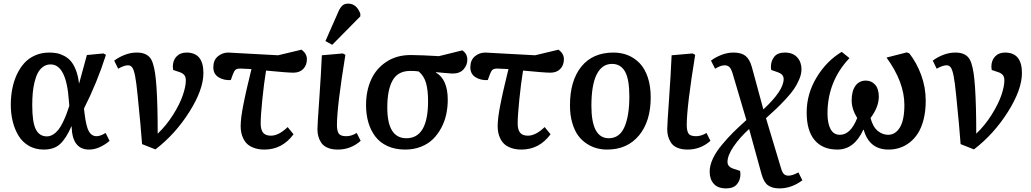

<svg xmlns="http://www.w3.org/2000/svg" viewBox="-20 -817 5732 1067"><path d="M223.1 14.2Q176.8 14.2 140.9 -6.3Q105 -26.9 83.5 -62Q62 -97.2 51 -140.9Q40 -184.6 40 -234.9Q40 -279.8 47.9 -321.5Q55.7 -363.3 72.5 -400.4Q89.4 -437.5 113.8 -465.1Q138.2 -492.7 174.3 -508.8Q210.4 -524.9 253.9 -524.9Q276.9 -524.9 296.1 -521.2Q315.4 -517.6 336.9 -506.3Q358.4 -495.1 374 -476.8Q389.6 -458.5 401.9 -427.2Q414.1 -396 418.9 -354H419.9Q423.8 -366.7 462.9 -511.2L555.2 -520L568.8 -512.2Q520.5 -359.9 446.8 -213.9L450.2 -184.1Q459 -112.8 474.1 -86.4Q489.3 -60.1 517.1 -60.1Q537.6 -60.1 566.9 -78.1L588.9 -34.2Q567.4 -15.1 537.1 -0.5Q506.8 14.2 475.1 14.2Q380.9 14.2 377.9 -115.2H377Q347.7 -47.9 314.2 -16.8Q280.8 14.2 223.1 14.2ZM240.2 -59.1Q258.8 -59.1 275.6 -69.8Q292.5 -80.6 304.7 -96.2Q316.9 -111.8 328.9 -136.2Q340.8 -160.6 348.6 -181.2Q356.4 -201.7 365.2 -229L362.8 -256.8Q349.1 -459 261.2 -459Q237.8 -459 219.7 -446Q201.7 -433.1 190.4 -412.1Q179.2 -391.1 171.9 -360.8Q164.6 -330.6 161.9 -299.3Q159.2 -268.1 159.2 -231.9Q159.2 -137.2 179.2 -98.1Q199.2 -59.1 240.2 -59.1Z M769.5 -16.1Q763.2 -107.4 744.6 -289.1Q737.8 -358.9 731 -393.8Q724.1 -428.7 715.3 -441.4Q706.5 -454.1 691.4 -454.1Q669.4 -454.1 636.7 -435.1L614.7 -480Q639.6 -499 672.9 -512Q706.1 -524.9 739.7 -524.9Q764.6 -524.9 781.7 -518.6Q798.8 -512.2 810.5 -500Q822.3 -487.8 829.8 -463.9Q837.4 -439.9 841.8 -410.4Q846.2 -380.9 849.6 -334Q856.4 -231.4 856.4 -74.2Q904.8 -120.1 941.9 -179.2Q979 -238.3 995.8 -287.4Q1012.7 -336.4 1012.7 -370.1Q1012.7 -389.2 1004.6 -399.2Q996.6 -409.2 981.4 -415L942.4 -428.2Q940.4 -439.9 940.4 -445.8Q940.4 -481 960.9 -502.9Q981.4 -524.9 1016.6 -524.9Q1110.4 -524.9 1110.4 -411.1Q1110.4 -318.8 1032.2 -195.1Q954.1 -71.3 843.8 13.2Z M1428.7 -130.9Q1428.7 -96.2 1442.1 -79.6Q1455.6 -63 1485.4 -63Q1529.3 -63 1578.6 -110.8L1611.3 -70.8Q1548.3 14.2 1449.7 14.2Q1418.9 14.2 1395 6.1Q1371.1 -2 1356.7 -14.4Q1342.3 -26.9 1333.3 -44.7Q1324.2 -62.5 1320.8 -80.1Q1317.4 -97.7 1317.4 -117.2Q1317.4 -127.9 1318.6 -142.1Q1319.8 -156.2 1321.3 -169.2Q1322.8 -182.1 1326.2 -201.4Q1329.6 -220.7 1332 -233.6Q1334.5 -246.6 1339.4 -269.3Q1344.2 -292 1346.7 -303.5Q1349.1 -314.9 1355 -339.4Q1360.8 -363.8 1362.8 -371.8Q1364.7 -379.9 1370.6 -404.8Q1376.5 -429.7 1377.4 -433.1Q1333 -436 1316.4 -436Q1297.9 -436 1289.8 -429.9Q1281.7 -423.8 1274.4 -404.8L1262.7 -372.1Q1223.6 -369.6 1194.6 -387.7Q1165.5 -405.8 1165.5 -442.9Q1165.5 -482.9 1190.7 -503.9Q1215.8 -524.9 1248.5 -524.9L1525.4 -509.8L1655.8 -541Q1685.5 -519 1685.5 -487.8Q1685.5 -455.1 1665.5 -434.1Q1645.5 -413.1 1610.4 -413.1Q1578.6 -413.1 1458.5 -424.8Q1446.8 -353 1437.7 -263.4Q1428.7 -173.8 1428.7 -130.9Z M1861.3 -753.9Q1871.1 -775.9 1883.1 -786.4Q1895 -796.9 1914.6 -796.9Q1961.4 -796.9 1982.4 -741.2V-726.1L1826.2 -567.9L1788.6 -588.9ZM1885.3 -520 1899.4 -512.2Q1852.5 -224.6 1852.5 -122.1Q1852.5 -90.3 1862.3 -75.2Q1872.1 -60.1 1904.3 -60.1Q1933.1 -60.1 1962.4 -78.1L1984.4 -34.2Q1929.2 14.2 1857.4 14.2Q1823.2 14.2 1799.6 3.7Q1775.9 -6.8 1764.4 -25.1Q1752.9 -43.5 1748.5 -61.3Q1744.1 -79.1 1744.1 -100.1Q1744.1 -123.5 1754.2 -264.9Q1764.2 -406.2 1768.6 -509.8Z M2549.3 -537.1Q2577.1 -518.1 2577.1 -485.8Q2577.1 -455.6 2556.4 -431.9Q2535.6 -408.2 2494.1 -408.2Q2484.4 -408.2 2447 -411.9Q2409.7 -415.5 2402.3 -416V-414.1Q2468.3 -376 2468.3 -262.2Q2468.3 -220.2 2459.7 -180.9Q2451.2 -141.6 2432.1 -106Q2413.1 -70.3 2386 -43.7Q2358.9 -17.1 2319.3 -1.5Q2279.8 14.2 2231.9 14.2Q2175.8 14.2 2133.3 -5.4Q2090.8 -24.9 2065.2 -59.1Q2039.6 -93.3 2026.9 -137.2Q2014.2 -181.2 2014.2 -232.9Q2014.2 -311 2042 -373.3Q2069.8 -435.5 2127 -473.4Q2184.1 -511.2 2262.2 -511.2Q2290 -511.2 2329.3 -509.5Q2368.7 -507.8 2394 -506.3L2418.9 -504.9ZM2358.9 -254.9Q2358.9 -314.5 2347.9 -354.5Q2336.9 -394.5 2307.1 -419.9Q2289.6 -422.9 2260.3 -422.9Q2191.4 -422.9 2161.9 -370.4Q2132.3 -317.9 2132.3 -219.2Q2132.3 -48.8 2238.3 -48.8Q2358.9 -48.8 2358.9 -254.9Z M2856.9 -130.9Q2856.9 -96.2 2870.4 -79.6Q2883.8 -63 2913.6 -63Q2957.5 -63 3006.8 -110.8L3039.6 -70.8Q2976.6 14.2 2877.9 14.2Q2847.2 14.2 2823.2 6.1Q2799.3 -2 2784.9 -14.4Q2770.5 -26.9 2761.5 -44.7Q2752.4 -62.5 2749 -80.1Q2745.6 -97.7 2745.6 -117.2Q2745.6 -127.9 2746.8 -142.1Q2748 -156.2 2749.5 -169.2Q2751 -182.1 2754.4 -201.4Q2757.8 -220.7 2760.3 -233.6Q2762.7 -246.6 2767.6 -269.3Q2772.5 -292 2774.9 -303.5Q2777.3 -314.9 2783.2 -339.4Q2789.1 -363.8 2791 -371.8Q2793 -379.9 2798.8 -404.8Q2804.7 -429.7 2805.7 -433.1Q2761.2 -436 2744.6 -436Q2726.1 -436 2718 -429.9Q2710 -423.8 2702.6 -404.8L2690.9 -372.1Q2651.9 -369.6 2622.8 -387.7Q2593.8 -405.8 2593.8 -442.9Q2593.8 -482.9 2618.9 -503.9Q2644 -524.9 2676.8 -524.9L2953.6 -509.8L3084 -541Q3113.8 -519 3113.8 -487.8Q3113.8 -455.1 3093.8 -434.1Q3073.7 -413.1 3038.6 -413.1Q3006.8 -413.1 2886.7 -424.8Q2875 -353 2866 -263.4Q2856.9 -173.8 2856.9 -130.9Z M3147.5 -231.9Q3147.5 -368.2 3210.4 -446.5Q3273.4 -524.9 3389.6 -524.9Q3433.1 -524.9 3469.7 -510Q3506.3 -495.1 3534.9 -465.6Q3563.5 -436 3579.8 -387.5Q3596.2 -338.9 3596.2 -275.9Q3596.2 -143.1 3531.2 -64.5Q3466.3 14.2 3353.5 14.2Q3324.2 14.2 3296.4 6.8Q3268.6 -0.5 3241 -18.3Q3213.4 -36.1 3193.1 -63.5Q3172.9 -90.8 3160.2 -134Q3147.5 -177.2 3147.5 -231.9ZM3363.3 -48.8Q3422.9 -48.8 3450.2 -111.1Q3477.5 -173.3 3477.5 -280.8Q3477.5 -377 3453.4 -419.4Q3429.2 -461.9 3381.3 -461.9Q3325.7 -461.9 3296.1 -403.6Q3266.6 -345.2 3266.6 -229Q3266.6 -48.8 3363.3 -48.8Z M3829.1 -520 3843.3 -512.2Q3796.4 -224.6 3796.4 -122.1Q3796.4 -90.3 3806.2 -75.2Q3815.9 -60.1 3848.1 -60.1Q3877 -60.1 3906.2 -78.1L3928.2 -34.2Q3873 14.2 3801.3 14.2Q3767.1 14.2 3743.4 3.7Q3719.7 -6.8 3708.3 -25.1Q3696.8 -43.5 3692.4 -61.3Q3688 -79.1 3688 -100.1Q3688 -123.5 3698 -264.9Q3708 -406.2 3712.4 -509.8Z M4222.2 -209Q4335 -313.5 4335 -377.9Q4335 -403.8 4304.2 -415L4266.1 -428.2Q4264.2 -437 4264.2 -446.8Q4264.2 -477.5 4282.5 -501.2Q4300.8 -524.9 4341.8 -524.9Q4386.2 -524.9 4410.2 -498.5Q4434.1 -472.2 4434.1 -432.1Q4434.1 -405.8 4421.6 -376.2Q4409.2 -346.7 4392.3 -322Q4375.5 -297.4 4345.5 -265.1Q4315.4 -232.9 4293.9 -212.6Q4272.5 -192.4 4236.8 -160.2L4320.8 119.1Q4327.1 141.1 4336.4 150.1Q4345.7 159.2 4361.8 159.2Q4383.8 159.2 4417 141.1L4439 185.1Q4378.4 230 4312 230Q4272 230 4248.3 213.1Q4224.6 196.3 4211.9 149.9L4143.1 -100.1Q4091.8 -53.7 4057.4 -3.7Q4022.9 46.4 4022.9 83Q4022.9 108.9 4054.2 120.1L4092.8 132.8Q4094.7 141.6 4094.7 152.8Q4094.7 183.1 4075.7 206.5Q4056.6 230 4015.1 230Q3969.7 230 3946.8 204.6Q3923.8 179.2 3923.8 137.2Q3923.8 103 3941.2 65.4Q3958.5 27.8 3991 -11.2Q4023.4 -50.3 4054.2 -80.8Q4085 -111.3 4127.9 -149.9L4050.8 -410.2Q4042.5 -437 4032.2 -445.6Q4022 -454.1 4006.8 -454.1Q3984.9 -454.1 3954.1 -435.1L3931.2 -480Q3952.6 -497.1 3986.8 -511Q4021 -524.9 4056.2 -524.9Q4099.6 -524.9 4122.8 -506.6Q4146 -488.3 4158.2 -444.8Z M4863.8 -279.8Q4863.8 -222.7 4817.9 -161.1Q4830.6 -112.3 4857.4 -90.1Q4884.3 -67.9 4915.5 -67.9Q4956.1 -67.9 4981 -108.9Q5005.9 -149.9 5005.9 -233.9Q5005.9 -360.4 4906.7 -497.1L5019.5 -525.9L5033.7 -520Q5074.2 -468.3 5099.4 -399.9Q5124.5 -331.5 5124.5 -256.8Q5124.5 -199.7 5112.8 -153.6Q5101.1 -107.4 5081.5 -76.7Q5062 -45.9 5035.2 -25.1Q5008.3 -4.4 4979 4.9Q4949.7 14.2 4918 14.2Q4810.5 14.2 4779.8 -96.2H4777.8Q4727.1 14.2 4633.8 14.2Q4551.3 14.2 4507.1 -38.3Q4462.9 -90.8 4462.9 -191.9Q4462.9 -295.9 4518.3 -387.2Q4573.7 -478.5 4657.7 -528.8L4700.7 -494.1Q4578.6 -365.2 4578.6 -186Q4578.6 -131.8 4595.5 -99.9Q4612.3 -67.9 4647.9 -67.9Q4707 -67.9 4743.7 -161.1Q4712.9 -210.9 4712.9 -258.8Q4712.9 -311 4733.9 -340.1Q4754.9 -369.1 4791.5 -369.1Q4823.2 -369.1 4843.5 -346.2Q4863.8 -323.2 4863.8 -279.8Z M5318.4 -16.1Q5312 -107.4 5293.5 -289.1Q5286.6 -358.9 5279.8 -393.8Q5272.9 -428.7 5264.2 -441.4Q5255.4 -454.1 5240.2 -454.1Q5218.3 -454.1 5185.5 -435.1L5163.6 -480Q5188.5 -499 5221.7 -512Q5254.9 -524.9 5288.6 -524.9Q5313.5 -524.9 5330.6 -518.6Q5347.7 -512.2 5359.4 -500Q5371.1 -487.8 5378.7 -463.9Q5386.2 -439.9 5390.6 -410.4Q5395 -380.9 5398.4 -334Q5405.3 -231.4 5405.3 -74.2Q5453.6 -120.1 5490.7 -179.2Q5527.8 -238.3 5544.7 -287.4Q5561.5 -336.4 5561.5 -370.1Q5561.5 -389.2 5553.5 -399.2Q5545.4 -409.2 5530.3 -415L5491.2 -428.2Q5489.3 -439.9 5489.3 -445.8Q5489.3 -481 5509.8 -502.9Q5530.3 -524.9 5565.4 -524.9Q5659.2 -524.9 5659.2 -411.1Q5659.2 -318.8 5581.1 -195.1Q5502.9 -71.3 5392.6 13.2Z"/></svg>

Font: Literata Book SemiBold
Style: Italic
Weight: 600
Italic angle: -3°
Designer: Latin by Veronika Burian and Jose Scaglione. Greek by Irene Vlachou. Cyrillic by Vera Evstafieva
Foundry: TypeTogether
Version: Version 1.003;PS 001.003;hotconv 1.0.88;makeotf.lib2.5.64775